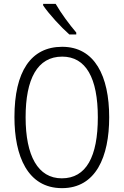

<svg xmlns="http://www.w3.org/2000/svg" viewBox="-20 -967 642 997"><path d="M269 -947H204V-939C234 -894 298 -825 340 -788H376V-798C341 -839 297 -898 269 -947ZM547 -358C547 -572 472 -724 303 -724C140 -724 55 -595 55 -359C55 -157 123 10 302 10C478 10 547 -153 547 -358ZM113 -358C113 -557 174 -673 303 -673C426 -673 488 -562 488 -358C488 -154 428 -41 301 -41C177 -41 113 -158 113 -358Z"/></svg>

Font: Noto Sans Malayalam Condensed Light
Style: Regular
Weight: 300
Width: 3
Designer: Jelle Bosma - Monotype Design Team
Foundry: Monotype Imaging Inc.
Version: Version 2.104